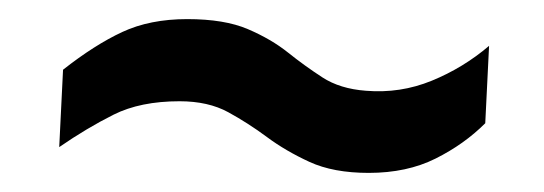

<svg xmlns="http://www.w3.org/2000/svg" viewBox="-20 -402 570 201"><path d="M366 -221Q329 -221 304 -232.5Q279 -244 259.5 -258.5Q240 -273 219 -284.5Q198 -296 168 -296Q127 -296 99 -282Q71 -268 42 -248L46 -329Q79 -355 108 -368.5Q137 -382 176 -382Q215 -382 239.5 -371.5Q264 -361 281.5 -347Q299 -333 317.5 -321Q336 -309 363 -307Q399 -304 432 -317.5Q465 -331 492 -354L488 -273Q466 -251 436 -236Q406 -221 366 -221Z"/></svg>

Font: Lora Medium
Style: Italic
Weight: 500
Italic angle: -3°
Designer: Olga Karpushina, Alexei Vanyashin (Cyrillic)
Foundry: Cyreal
Version: Version 3.004